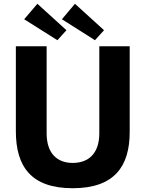

<svg xmlns="http://www.w3.org/2000/svg" viewBox="-20 -987 771 1017"><path d="M178 -967 108 -885 284 -774 332 -827ZM377 -967 308 -885 483 -774 531 -827ZM667 -288V-742H506V-281C506 -171 446 -124 365 -124C285 -124 227 -172 227 -281V-742H64V-292C64 -106 144 10 365 10C586 10 667 -106 667 -288Z"/></svg>

Font: 18Franklin
Style: Bold
Weight: 700
Designer: Pablo Impallari, Rodrigo Fuenzalida (Modified by Dan O. Williams)
Version: Version 0.025;PS 000.025;hotconv 1.0.88;makeotf.lib2.5.64775